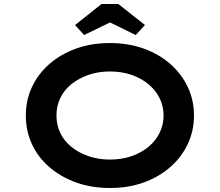

<svg xmlns="http://www.w3.org/2000/svg" viewBox="-20 -929 1098 959"><path d="M530 10Q437 10 360.5 -17.5Q284 -45 227 -94Q170 -143 139.5 -209Q109 -275 109 -352Q109 -429 140 -495Q171 -561 227.5 -610Q284 -659 360.5 -686.5Q437 -714 529 -714Q621 -714 697.5 -686.5Q774 -659 830.5 -609.5Q887 -560 918 -494Q949 -428 949 -352Q949 -276 918 -210Q887 -144 830.5 -94.5Q774 -45 697.5 -17.5Q621 10 530 10ZM529 -132Q588 -132 637 -149Q686 -166 721.5 -195.5Q757 -225 777 -265Q797 -305 797 -352Q797 -399 777 -439Q757 -479 721.5 -508.5Q686 -538 637 -555Q588 -572 529 -572Q471 -572 422 -555Q373 -538 336.5 -508.5Q300 -479 281 -439Q262 -399 262 -352Q262 -305 281 -265Q300 -225 336.5 -195.5Q373 -166 422 -149Q471 -132 529 -132ZM400 -754 355 -804 487 -909H571L704 -804L658 -754L515 -824H544Z"/></svg>

Font: Lexend Tera SemiBold
Style: Regular
Weight: 600
Version: Version 1.007